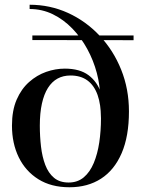

<svg xmlns="http://www.w3.org/2000/svg" viewBox="-20 -780 614 810"><path d="M273 10Q196 10 142 -23.8Q88 -57.5 59.2 -116.2Q30.5 -175 30.5 -250Q30.5 -314 50.2 -359.5Q70 -405 102.8 -434Q135.5 -463 174.8 -476.8Q214 -490.5 253.5 -490.5Q316.5 -490.5 353.5 -462.8Q390.5 -435 406.5 -387.2Q422.5 -339.5 422.5 -280.5H406Q406 -338.5 391.8 -379Q377.5 -419.5 349 -440.5Q320.5 -461.5 277.5 -461.5Q246.5 -461.5 222.8 -448.5Q199 -435.5 182.2 -409Q165.5 -382.5 156.8 -342.8Q148 -303 148 -250Q148 -204.5 153 -161.5Q158 -118.5 171 -84.2Q184 -50 207.8 -30Q231.5 -10 269.5 -10Q307.5 -10 333.5 -32Q359.5 -54 375.5 -92.2Q391.5 -130.5 398.8 -179.2Q406 -228 406 -280.5L402.5 -367.5Q402.5 -419 388.5 -472Q374.5 -525 348.2 -573.2Q322 -621.5 285.2 -659.5Q248.5 -697.5 203 -719.8Q157.5 -742 105 -742V-760Q191 -760 266.8 -725.5Q342.5 -691 400.5 -629.2Q458.5 -567.5 491.2 -486Q524 -404.5 524 -310Q524 -205 493.2 -133.8Q462.5 -62.5 406.2 -26.2Q350 10 273 10ZM116.5 -611V-630.5H543.5V-610.5Z"/></svg>

Font: Bodoni Moda 11pt Medium
Style: Regular
Weight: 500
Designer: Owen Earl
Foundry: indestructible type
Version: Version 2.004